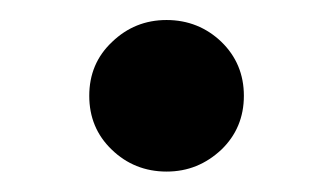

<svg xmlns="http://www.w3.org/2000/svg" viewBox="-20 -168 326 188"><path d="M67.4 -74.2C67.4 -53.2 74.7 -35.6 89.4 -21.5C104 -7.3 122.1 0 143.1 0C164.1 0 181.6 -7.3 196.8 -21.5C211.4 -35.6 218.8 -53.2 218.8 -74.2C218.8 -95.2 211.4 -112.8 196.8 -127C182.1 -141.1 164.1 -148.4 143.1 -148.4C122.1 -148.4 104.5 -141.1 89.8 -127C74.7 -112.8 67.4 -95.2 67.4 -74.2Z"/></svg>

Font: Vazirmatn Medium
Style: Regular
Weight: 500
Designer: Saber Rastikerdar
Foundry: Saber Rastikerdar
Version: Version 33.003